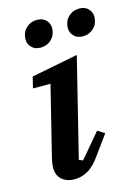

<svg xmlns="http://www.w3.org/2000/svg" viewBox="-114 -800 636 877"><g transform="rotate(-15 203.5 -362.0)"><path d="M130 12Q107 12 91 5.5Q75 -1 65 -11.5Q55 -22 50.5 -35Q46 -48 46 -62Q46 -74 48.5 -89Q51 -104 54 -115L134 -438H51L64 -491L284 -534L169 -69L187 -61L284 -176L317 -155L256 -71Q224 -24 193 -6Q162 12 130 12ZM134 -609Q106 -609 91 -625.5Q76 -642 76 -663Q76 -672 79 -684Q84 -705 103 -720.5Q122 -736 149 -736Q177 -736 192 -719.5Q207 -703 207 -682Q207 -673 204 -661Q199 -640 180 -624.5Q161 -609 134 -609ZM334 -609Q306 -609 291 -625.5Q276 -642 276 -663Q276 -672 279 -684Q284 -705 303 -720.5Q322 -736 349 -736Q377 -736 392 -719.5Q407 -703 407 -682Q407 -673 404 -661Q399 -640 380 -624.5Q361 -609 334 -609Z"/></g></svg>

Font: IBM Plex Serif SmBld
Style: Italic
Weight: 600
Italic angle: -14°
Designer: Mike Abbink, Paul van der Laan, Pieter van Rosmalen
Foundry: Bold Monday
Version: Version 3.001